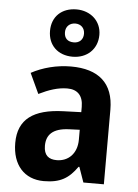

<svg xmlns="http://www.w3.org/2000/svg" viewBox="-57 -880 669 934"><g transform="rotate(5 277.0 -413.0)"><path d="M279 -605C349 -605 400 -652 400 -722C400 -790 347 -836 279 -836C207 -836 159 -791 159 -721C159 -651 207 -605 279 -605ZM279 -675C248 -675 232 -692 232 -721C232 -749 252 -767 279 -767C306 -767 325 -749 325 -721C325 -692 306 -675 279 -675ZM276 -557C207 -557 138 -539 83 -509L129 -410C178 -434 222 -449 268 -449C317 -449 345 -421 345 -366V-340L258 -337C112 -332 38 -279 38 -163C38 -56 97 10 192 10C273 10 314 -16 355 -74H359L385 0H485V-364C485 -494 411 -557 276 -557ZM294 -252 345 -254V-206C345 -137 302 -97 246 -97C207 -97 183 -115 183 -162C183 -215 213 -249 294 -252Z"/></g></svg>

Font: Noto Sans Sinhala UI SemiCondensed
Style: Bold
Weight: 700
Width: 4
Designer: Jelle Bosma - Monotype Design Team
Foundry: Monotype Imaging Inc.
Version: Version 2.006